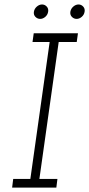

<svg xmlns="http://www.w3.org/2000/svg" viewBox="-20 -851 404 871"><path d="M39.9 -39.4 35 0H235.6L240.5 -39.4H158.7L246.3 -660.6H328.1L333.6 -700H133L127.5 -660.6H205.3L117.7 -39.4ZM299.2 -797.8Q297 -784 306 -774.6Q315 -765.3 327.7 -765.3Q340 -765.3 350.8 -774.6Q361.7 -784 363.8 -797.8Q366.2 -811.7 357.4 -821.2Q348.6 -830.7 336.3 -830.7Q323.6 -830.7 312.6 -821.2Q301.6 -811.7 299.2 -797.8ZM133.8 -797.8Q131.6 -784 140.6 -774.6Q149.7 -765.3 162.3 -765.3Q174.7 -765.3 185.5 -774.6Q196.3 -784 198.4 -797.8Q200.8 -811.7 192 -821.2Q183.2 -830.7 170.9 -830.7Q158.2 -830.7 147.2 -821.2Q136.2 -811.7 133.8 -797.8Z"/></svg>

Font: Josefin Slab Thin
Style: Italic
Weight: 100
Italic angle: -12°
Designer: Santiago Orozco
Foundry: Typemade
Version: Version 2.000